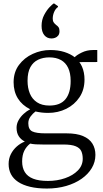

<svg xmlns="http://www.w3.org/2000/svg" viewBox="-20 -854 608 1136"><path d="M257.5 261.5Q200.5 261.5 158 251.2Q115.5 241 87.2 222.2Q59 203.5 45 176.8Q31 150 31 116.5Q31 84.5 44.2 58.2Q57.5 32 79.2 12.8Q101 -6.5 127 -16.5Q104 -28 91 -48Q78 -68 78 -98Q78 -121.5 89.8 -142.5Q101.5 -163.5 119.8 -180.2Q138 -197 158.5 -207.5Q110.5 -231.5 85.5 -272Q60.5 -312.5 60.5 -367.5Q60.5 -427 92.2 -469.8Q124 -512.5 173.8 -535.2Q223.5 -558 277 -558Q324 -558 360.5 -546.5Q397 -535 422 -515.5Q433 -528 463.5 -543Q494 -558 529.5 -558H555.5V-487L449.5 -486.5Q458.5 -475 465.5 -459Q472.5 -443 476.2 -424Q480 -405 480 -383.5Q480 -323 450.5 -278.8Q421 -234.5 372 -210.2Q323 -186 265 -186Q245 -186 226 -188.2Q207 -190.5 190 -194.5Q174 -182.5 160.8 -164.8Q147.5 -147 147.5 -125Q147.5 -88 171 -76.5Q194.5 -65 249.5 -65H374Q433.5 -65 471.2 -49Q509 -33 526.8 -4.2Q544.5 24.5 544.5 62.5Q544.5 104.5 523 140.5Q501.5 176.5 462.8 203.8Q424 231 371.8 246.2Q319.5 261.5 257.5 261.5ZM264 216.5Q318.5 216.5 365.2 200.2Q412 184 440.8 154.5Q469.5 125 469.5 85.5Q469.5 59.5 461.2 40.8Q453 22 428.2 11.5Q403.5 1 354.5 1H233Q211 1 192.2 0Q173.5 -1 158.5 -4.5Q136 13 123.5 38.5Q111 64 111 101.5Q111 138.5 126.8 164.2Q142.5 190 176 203.2Q209.5 216.5 264 216.5ZM272.5 -229.5Q336.5 -229.5 367.2 -266.8Q398 -304 398 -375Q398 -421.5 383.2 -452.5Q368.5 -483.5 340.2 -499Q312 -514.5 272 -514.5Q235 -514.5 205.8 -500.8Q176.5 -487 159.8 -456.8Q143 -426.5 143 -376Q143 -334 156.5 -301Q170 -268 198.8 -248.8Q227.5 -229.5 272.5 -229.5ZM284 -626.5Q258 -626.5 242 -646.2Q226 -666 226 -701Q226 -736.5 241 -765Q256 -793.5 273.2 -811.5Q290.5 -829.5 298.5 -834H299.5L323 -817.5V-812.5Q308.5 -802.5 300.2 -783Q292 -763.5 292 -743.5Q292 -730 297.8 -721.5Q303.5 -713 312.5 -706Q320.5 -701 326.2 -693Q332 -685 332 -669.5Q332 -653 324.2 -643.5Q316.5 -634 305.8 -630.2Q295 -626.5 286.5 -626.5Z"/></svg>

Font: Merriweather 48pt Light
Style: Regular
Weight: 300
Version: Version 2.100